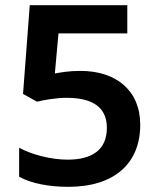

<svg xmlns="http://www.w3.org/2000/svg" viewBox="-20 -803 612 742"><path d="M244 -81C424 -81 522 -173 522 -321C522 -455 427 -529 291 -529C244 -529 215 -523 192 -519L206 -674H472V-783H95L69 -440L123 -410C151 -417 199 -425 237 -425C344 -425 393 -384 393 -309C393 -224 336 -186 241 -186C179 -186 103 -205 54 -232V-120C101 -94 169 -81 244 -81Z"/></svg>

Font: Noto Sans Kannada UI SemiBold
Style: Regular
Weight: 600
Designer: Jelle Bosma - Monotype Design Team
Foundry: Monotype Imaging Inc.
Version: Version 2.005